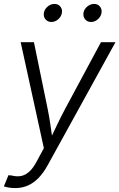

<svg xmlns="http://www.w3.org/2000/svg" viewBox="-31 -755 611 982"><path d="M-11.2 198.2 12.2 141.1 28.8 142.6Q54.7 149.4 77.1 145Q99.6 140.6 119.9 121.8Q140.1 103 158.7 66.9L193.4 2.9L74.7 -539.1H142.6L211.9 -202.1Q221.2 -157.7 227.3 -113.5Q233.4 -69.3 239.7 -26.4H217.8Q238.8 -69.3 259.5 -113.5Q280.3 -157.7 304.2 -202.1L485.4 -539.1H559.6L212.4 90.8Q190.9 129.9 165.5 155.8Q140.1 181.6 110.6 194.3Q81.1 207 46.9 207Q29.3 207 14.2 204.3Q-1 201.7 -11.2 198.2ZM434.6 -642.6Q415.5 -642.6 404.3 -656.2Q393.1 -669.9 396 -689Q398.9 -708 415 -721.4Q431.2 -734.9 450.2 -734.9Q469.2 -734.9 480.2 -721.4Q491.2 -708 488.3 -689Q484.9 -669.9 469.2 -656.2Q453.6 -642.6 434.6 -642.6ZM231.9 -642.6Q212.9 -642.6 201.7 -656.2Q190.4 -669.9 193.4 -689Q196.8 -708 212.6 -721.4Q228.5 -734.9 247.6 -734.9Q266.6 -734.9 277.6 -721.4Q288.6 -708 285.6 -689Q282.2 -669.9 266.6 -656.2Q251 -642.6 231.9 -642.6Z"/></svg>

Font: Inter 18pt Light
Style: Italic
Weight: 300
Italic angle: -9.3988°
Designer: Rasmus Andersson
Foundry: rsms
Version: Version 4.001;git-66647c0bb